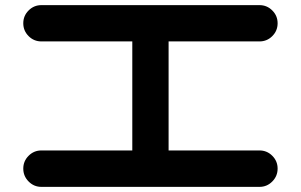

<svg xmlns="http://www.w3.org/2000/svg" viewBox="-20 -729 1174 749"><path d="M992.2 -142.1Q1021.5 -142.1 1042.2 -121.3Q1063 -100.6 1063 -71.3Q1063 -42 1042.2 -21Q1021.5 0 992.2 0H141.6Q112.3 0 91.6 -21Q70.8 -42 70.8 -71.3Q70.8 -100.6 91.6 -121.3Q112.3 -142.1 141.6 -142.1H496.1V-567.4H141.6Q112.3 -567.4 91.6 -588.1Q70.8 -608.9 70.8 -638.2Q70.8 -667.5 91.6 -688.2Q112.3 -709 141.6 -709H992.2Q1021.5 -709 1042.2 -688.2Q1063 -667.5 1063 -638.2Q1063 -608.9 1042.2 -588.1Q1021.5 -567.4 992.2 -567.4H637.7V-142.1Z"/></svg>

Font: Robtronika
Style: Regular
Weight: 400
Designer: GGBot
Version: 1.00